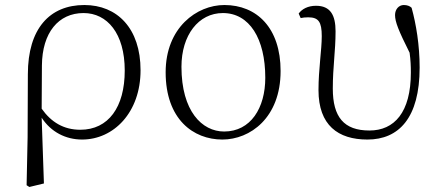

<svg xmlns="http://www.w3.org/2000/svg" viewBox="-20 -542 1750 765"><path d="M86 196 97 203 155 189 146 -73C183 -16 242 14 307 14C433 14 540 -94 540 -262C540 -429 447 -522 316 -522C178 -522 91 -428 91 -246L90 5ZM146 -109 147 -281C148 -412 213 -490 313 -490C407 -490 477 -409 477 -261C477 -115 412 -25 300 -25C234 -25 184 -55 146 -109Z M866 14C976 14 1098 -72 1098 -259C1098 -431 1003 -522 874 -522C764 -522 640 -432 640 -254C640 -67 750 14 866 14ZM873 -18C785 -18 703 -99 703 -276C703 -402 771 -490 868 -490C974 -490 1037 -388 1037 -232C1037 -112 979 -18 873 -18Z M1444 14C1569 14 1652 -72 1652 -273C1652 -362 1638 -446 1620 -511C1613 -518 1602 -522 1589 -522C1569 -522 1554 -505 1554 -482C1554 -455 1568 -420 1612 -332C1616 -303 1617 -279 1617 -253C1617 -94 1551 -22 1452 -22C1350 -22 1306 -76 1306 -189C1306 -276 1317 -338 1317 -417C1317 -481 1297 -519 1239 -519C1207 -519 1183 -506 1170 -488L1178 -470C1186 -472 1197 -473 1208 -473C1249 -473 1262 -455 1262 -398C1262 -343 1249 -267 1249 -183C1249 -43 1327 14 1444 14Z"/></svg>

Font: Noto Serif CJK SC ExtraLight
Style: Regular
Weight: 200
Designer: Ryoko NISHIZUKA 西塚涼子 (kana & ideographs); Frank Grießhammer (Latin, Greek & Cyrillic); Wenlong ZHANG 张文龙 (bopomofo); San
Foundry: Adobe
Version: Version 2.001;hotconv 1.1.0;makeotfexe 2.6.0